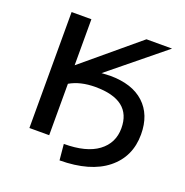

<svg xmlns="http://www.w3.org/2000/svg" viewBox="-113 -628 791 819"><g transform="rotate(20 282.0 -218.0)"><path d="M165 -315.4 415 -524.4H531.2L284.2 -323.2Q300.8 -324.2 322.3 -325.2Q422.9 -325.2 477.5 -274.9Q532.2 -224.6 532.2 -134.8Q532.2 -33.2 457 26.9Q381.8 86.9 243.2 87.9L236.3 15.6Q337.9 15.6 391.1 -23.9Q444.3 -63.5 444.3 -130.9Q444.3 -258.8 280.3 -258.8Q211.9 -258.8 165 -231.4V2H75.2V-524.4H165Z"/></g></svg>

Font: Nasu
Style: Regular
Weight: 400
Designer: Ryoko NISHIZUKA (kana &amp; ideographs); Paul D. Hunt (Latin, Greek &amp; Cyrillic); Wenlong ZHANG (bopomofo); Sandoll C
Version: Version 2014.1215